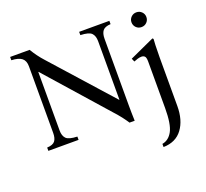

<svg xmlns="http://www.w3.org/2000/svg" viewBox="-148 -845 1355 1260"><g transform="rotate(-20 530.0 -215.0)"><path d="M632 8Q617 -15 599 -38.5Q581 -62 550 -96L185 -509H183V-100Q183 -63 201.5 -44Q220 -25 279 -23V0H68V-23Q109 -25 123.5 -44Q138 -63 138 -100V-565Q138 -604 115.5 -622Q93 -640 43 -642V-665H179Q194 -640 211.5 -616Q229 -592 250 -569L619 -156H621V-565Q621 -602 602.5 -621Q584 -640 525 -642V-665H736V-642Q696 -640 681 -621Q666 -602 666 -565V-100Q666 -72 666.5 -46.5Q667 -21 668 8ZM962 -460 968 -454Q967 -446 965.5 -411Q964 -376 964 -328V13Q964 111 919 172Q874 233 787 235V213Q833 205 858.5 157.5Q884 110 884 -2V-327Q884 -355 875.5 -363.5Q867 -372 853 -372Q840 -372 825.5 -367.5Q811 -363 799 -358L789 -381ZM921 -554Q899 -554 884 -569Q869 -584 869 -606Q869 -627 884 -642Q899 -657 921 -657Q943 -657 958 -642Q973 -627 973 -606Q973 -584 958 -569Q943 -554 921 -554Z"/></g></svg>

Font: Bona Nova
Style: Regular
Weight: 400
Designer: Mateusz Machalski
Foundry: Capitalics
Version: Version 4.001; ttfautohint (v1.8.3)